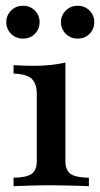

<svg xmlns="http://www.w3.org/2000/svg" viewBox="-20 -640 345 660"><path d="M26.6 0V-29Q71 -29.8 88.7 -42.3Q106.5 -54.8 106.5 -87.1V-316.1Q106.5 -352.4 89.1 -369Q71.8 -385.5 26.6 -387.1V-416.1Q41.9 -415.3 58.9 -414.5Q75.8 -413.7 92.7 -413.7Q124.2 -413.7 152.4 -416.5Q180.6 -419.4 204.8 -425V-87.1Q204.8 -54 223 -41.9Q241.1 -29.8 285.5 -29V0Q273.4 -0.8 252.4 -1.2Q231.5 -1.6 206.5 -2.4Q181.5 -3.2 156.5 -3.2Q120.2 -3.2 82.7 -2Q45.2 -0.8 26.6 0ZM246.8 -507.3Q222.6 -507.3 206 -523.8Q189.5 -540.3 189.5 -563.7Q189.5 -587.1 206 -603.6Q222.6 -620.2 246.8 -620.2Q271.8 -620.2 287.9 -603.6Q304 -587.1 304 -563.7Q304 -540.3 287.9 -523.8Q271.8 -507.3 246.8 -507.3ZM58.9 -507.3Q34.7 -507.3 18.1 -523.8Q1.6 -540.3 1.6 -563.7Q1.6 -587.1 18.1 -603.6Q34.7 -620.2 58.9 -620.2Q83.9 -620.2 100 -603.6Q116.1 -587.1 116.1 -563.7Q116.1 -540.3 100 -523.8Q83.9 -507.3 58.9 -507.3Z"/></svg>

Font: Playfair 5pt SemiExpanded Light SemiBold
Style: Regular
Weight: 600
Version: Version 2.001;gftools[0.9.30]